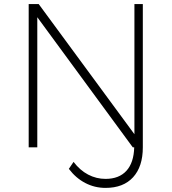

<svg xmlns="http://www.w3.org/2000/svg" viewBox="-20 -719 837 937"><path d="M677 -699V0Q677 94 629.5 146Q582 198 495 198Q442 198 396 174Q350 150 316 105L339 71Q370 112 410 133Q450 154 495 154Q561 154 597 114.5Q633 75 635 0H628L162 -635V0H120V-699H169L636 -64V-699Z"/></svg>

Font: Gontserrat ExtraLight
Style: Regular
Weight: 275
Designer: Julieta Ulanovsky
Foundry: Julieta Ulanovsky
Version: Version 6.001